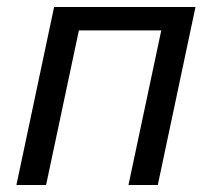

<svg xmlns="http://www.w3.org/2000/svg" viewBox="-20 -530 607 550"><path d="M135 -510 27 0H112L206 -443H442L348 0H432L540 -510Z"/></svg>

Font: Saira UNSAM
Style: Italic
Weight: 400
Italic angle: -12°
Designer: Hector Gatti with collaboration of the Omnibus-Type team
Foundry: Omnibus-Type
Version: Version 0.072;PS 000.072;hotconv 1.0.88;makeotf.lib2.5.64775